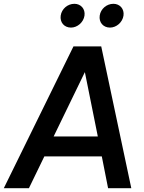

<svg xmlns="http://www.w3.org/2000/svg" viewBox="-47 -989 759 1009"><path d="M-27 0H105L186 -167H488L521 0H643L485 -745H339ZM235 -272 399 -610 467 -272ZM272 -907C267 -872 290 -844 326 -844C360 -844 392 -872 397 -907C402 -942 378 -969 344 -969C308 -969 277 -942 272 -907ZM477 -907C472 -872 495 -844 531 -844C565 -844 597 -872 602 -907C607 -942 583 -969 549 -969C513 -969 482 -942 477 -907Z"/></svg>

Font: Mluvka SemiBold
Style: Italic
Weight: 600
Italic angle: -8°
Designer: Modified by Jiří Krblich, Original typeface by Gumpita Rahayu
Foundry: Gumpita Rahayu & Jiří Krblich
Version: Version 2.000;Glyphs 3.1.1 (3134)